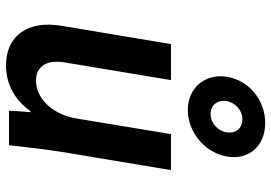

<svg xmlns="http://www.w3.org/2000/svg" viewBox="-152 -742 904 640"><g transform="rotate(90 300.0 -422.0)"><path d="M487 -180 547 -540H427L375 -225C362 -146 309 -90 249 -90C201 -90 178 -126 188 -185L247 -540H127L66 -175C47 -63 99 10 198 10C260 10 313 -19 350 -71H354C352 -48 350 -25 349 0H464C471 -63 479 -129 487 -180ZM236 -727C224 -654 273 -596 347 -596C421 -596 490 -654 502 -728C514 -800 466 -854 390 -854C314 -854 248 -800 236 -727ZM360 -672C330 -672 312 -695 317 -725C322 -755 348 -778 378 -778C408 -778 426 -755 421 -725C416 -695 390 -672 360 -672Z"/></g></svg>

Font: CommitMono
Style: Bold Italic
Weight: 700
Monospace: yes
Designer: Eigil Nikolajsen
Foundry: Eigil Nikolajsen
Version: Version 1.143